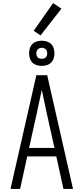

<svg xmlns="http://www.w3.org/2000/svg" viewBox="-20 -1221 540 1241"><path d="M48 0 215 -735H285L452 0H390L344 -210H156L110 0ZM168 -265H332L282 -490Q274 -528 266 -565.5Q258 -603 250 -640Q242 -603 234 -565.5Q226 -528 218 -490ZM250 -795Q234 -795 217.5 -800Q201 -805 189.5 -816.5Q178 -828 173 -844Q168 -860 168 -876Q168 -893 173 -909Q178 -925 189.5 -936.5Q201 -948 217.5 -953Q234 -958 250 -958Q266 -958 282.5 -953Q299 -948 310.5 -936.5Q322 -925 327 -909Q332 -893 332 -876Q332 -860 327 -844Q322 -828 310.5 -816.5Q299 -805 282.5 -800Q266 -795 250 -795ZM250 -841Q257 -841 264 -843Q271 -845 276 -850Q281 -855 283 -862Q285 -869 285 -876Q285 -883 283 -890Q281 -897 276 -902Q271 -907 264 -909.5Q257 -912 250 -912Q243 -912 236 -909.5Q229 -907 224 -902Q219 -897 217 -890Q215 -883 215 -876Q215 -869 217 -862Q219 -855 224 -850Q229 -845 236 -843Q243 -841 250 -841ZM242 -992 198 -1022 323 -1201 377 -1165Z"/></svg>

Font: Iosevka Term Light
Style: Regular
Weight: 300
Monospace: yes
Designer: Belleve Invis
Foundry: Belleve Invis
Version: Version 9.0.1; ttfautohint (v1.8.3)